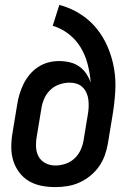

<svg xmlns="http://www.w3.org/2000/svg" viewBox="-20 -755 540 783"><path d="M206 8Q176 8 148.5 2.5Q121 -3 98 -16.5Q75 -30 58.5 -52Q42 -74 34 -100Q26 -126 26 -155Q26 -184 31 -213L50 -328Q53 -349 59.5 -370.5Q66 -392 76 -412.5Q86 -433 101 -451Q116 -469 136 -482Q156 -495 177.5 -500.5Q199 -506 221 -506Q243 -506 264.5 -501Q286 -496 303 -484Q320 -472 331.5 -455Q343 -438 350 -418Q347 -456 337.5 -493Q328 -530 309 -561.5Q290 -593 260.5 -616Q231 -639 195 -650L222 -735Q267 -723 305.5 -699Q344 -675 372.5 -640.5Q401 -606 419 -564Q437 -522 445 -476Q453 -430 450 -381.5Q447 -333 439 -285L420 -170Q416 -146 407.5 -122Q399 -98 384 -76.5Q369 -55 348 -38Q327 -21 303.5 -10.5Q280 0 255 4Q230 8 206 8ZM206 -80Q226 -80 247 -87Q268 -94 284 -109Q300 -124 309 -144Q318 -164 321 -184L338 -287Q341 -303 341.5 -318Q342 -333 340.5 -347.5Q339 -362 333 -375.5Q327 -389 317 -399Q307 -409 293 -413.5Q279 -418 264 -418Q244 -418 223 -411Q202 -404 186 -389Q170 -374 161 -354Q152 -334 149 -314L130 -199Q126 -177 127 -155.5Q128 -134 137.5 -116.5Q147 -99 165.5 -89.5Q184 -80 206 -80Z"/></svg>

Font: Iosevka Term Curly Semibold
Style: Italic
Weight: 600
Italic angle: -9°
Designer: Belleve Invis
Foundry: Belleve Invis
Version: Version 32.3.0